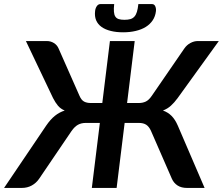

<svg xmlns="http://www.w3.org/2000/svg" viewBox="-55 -925 1097 945"><path d="M0 0ZM175 -723H72.5L206 -442.5C213.7 -427.5 221.8 -414.9 230.2 -404.8C238.8 -394.6 249.8 -386.7 263.5 -381C245.8 -375.3 229.7 -366.6 215 -354.8C200.3 -342.9 186.2 -327 172.5 -307L-35 0H51.5C70.2 0 86.8 -4 101.2 -12C115.8 -20 127.8 -31 137.5 -45L297 -280C307 -294.3 317.5 -304.6 328.5 -310.8C339.5 -316.9 352.5 -320 367.5 -320H436.5L397 0H519L558.5 -320H628.5C643.5 -320 655.7 -316.9 665 -310.8C674.3 -304.6 682.2 -294.3 688.5 -280L791 -45C797.3 -31 806.7 -20 819 -12C831.3 -4 847 0 866 0H952L820 -307C811.3 -327 801.1 -342.9 789.2 -354.8C777.4 -366.6 763.3 -375.3 747 -381C762 -386.7 775.1 -394.6 786.2 -404.8C797.4 -414.9 808.5 -427.5 819.5 -442.5L1022 -723H919C906.3 -723 894 -719.8 882 -713.2C870 -706.8 860 -697.7 852 -686L692.5 -454C682.5 -439.3 672.4 -429.7 662.2 -425C652.1 -420.3 640.8 -418 628.5 -418H570.5L608 -723H486L448.5 -418H391.5C378.8 -418 368 -420.3 359 -425C350 -429.7 342.3 -439.3 336 -454L233.5 -686C228.5 -697.7 220.8 -706.8 210.2 -713.2C199.8 -719.8 188 -723 175 -723ZM557.5 -827.5C546.2 -827.5 536.8 -828.7 529.5 -831C522.2 -833.3 516.6 -837.4 512.8 -843.2C508.9 -849.1 506.6 -857 505.8 -867C504.9 -877 505.3 -889.7 507 -905H440C432 -905 425.7 -901.3 421 -894C416.3 -886.7 413.7 -878.7 413 -870C411 -853 412.8 -838 418.2 -825C423.8 -812 432.6 -801.2 444.8 -792.5C456.9 -783.8 472 -777.2 490 -772.8C508 -768.2 528.3 -766 551 -766C573.3 -766 594 -768.2 613 -772.8C632 -777.2 648.5 -783.8 662.5 -792.5C676.5 -801.2 687.8 -812 696.5 -825C705.2 -838 710.5 -853 712.5 -870C713.5 -878.7 712.4 -886.7 709.2 -894C706.1 -901.3 700.5 -905 692.5 -905H626C624.3 -889.7 622 -877 619 -867C616 -857 611.8 -849.1 606.5 -843.2C601.2 -837.4 594.6 -833.3 586.8 -831C578.9 -828.7 569.2 -827.5 557.5 -827.5Z"/></svg>

Font: Lato
Style: Bold Italic
Weight: 700
Italic angle: -7°
Designer: Lukasz Dziedzic
Foundry: tyPoland Lukasz Dziedzic
Version: Version 2.007; 2014-02-27